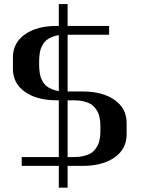

<svg xmlns="http://www.w3.org/2000/svg" viewBox="-20 -832 707 915"><path d="M250 -354Q156.2 -354 98.9 -394.3Q41.5 -434.6 41.5 -504.4V-558.1Q41.5 -627.9 98.9 -668.2Q156.2 -708.5 250 -708.5H260.3V-812.5H302.2V-708.5H500V-666.5H302.2V-396H375Q468.8 -396 526.1 -355.7Q583.5 -315.4 583.5 -245.6V-191.9Q583.5 -122.1 526.1 -81.8Q468.8 -41.5 375 -41.5H302.2V62.5H260.3V-41.5H83.5V-83.5H260.3V-354ZM260.3 -397.9V-664.6Q241.7 -661.6 226.8 -655.3Q211.9 -648.9 202.1 -641.1Q192.4 -633.3 185.5 -622.1Q178.7 -610.8 175 -601.1Q171.4 -591.3 169.4 -578.1Q167.5 -564.9 167 -556.2Q166.5 -547.4 166.5 -535.6V-526.9Q166.5 -515.1 167 -506.3Q167.5 -497.6 169.4 -484.4Q171.4 -471.2 175 -461.4Q178.7 -451.7 185.5 -440.4Q192.4 -429.2 202.1 -421.4Q211.9 -413.6 226.8 -407.2Q241.7 -400.9 260.3 -397.9ZM302.2 -354V-83.5H333.5Q358.4 -83.5 378.4 -88.4Q398.4 -93.3 411.1 -100.6Q423.8 -107.9 433.1 -119.9Q442.4 -131.8 447.3 -142.3Q452.1 -152.8 454.8 -167.5Q457.5 -182.1 458 -191.7Q458.5 -201.2 458.5 -214.4V-223.1Q458.5 -236.3 458 -245.8Q457.5 -255.4 454.8 -270Q452.1 -284.7 447.3 -295.2Q442.4 -305.7 433.1 -317.6Q423.8 -329.6 411.1 -336.9Q398.4 -344.2 378.4 -349.1Q358.4 -354 333.5 -354Z"/></svg>

Font: Gputeks
Style: Bold
Weight: 600
Width: 8
Version: Version 0.9